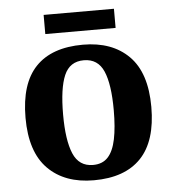

<svg xmlns="http://www.w3.org/2000/svg" viewBox="-51 -732 715 789"><g transform="rotate(-5 306.5 -337.5)"><path d="M305 10Q185 10 116 -59.5Q47 -129 47 -270Q47 -411 113 -480Q179 -549 308 -549Q428 -549 497 -480Q566 -411 566 -270Q566 -129 499.5 -59.5Q433 10 305 10ZM307 -53Q346 -53 368.5 -77.5Q391 -102 401 -150.5Q411 -199 411 -270Q411 -377 387.5 -431Q364 -485 306 -485Q248 -485 225 -431.5Q202 -378 202 -270Q202 -164 225.5 -108.5Q249 -53 307 -53ZM158 -606V-685H448V-606Z"/></g></svg>

Font: Noto Serif Kannada
Style: Bold
Weight: 700
Version: Version 2.003